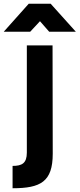

<svg xmlns="http://www.w3.org/2000/svg" viewBox="-48 -934 424 1023"><path d="M113 -765 165 -821 214 -765H356L222 -914H105L-28 -765ZM95 -692V-121C95 -64 69 -50 19 -50V69C169 69 233 34 233 -115L232 -692Z"/></svg>

Font: RazerF5
Style: Bold
Weight: 700
Foundry: Razer Inc.
Version: Version 2